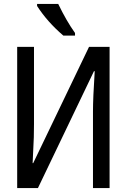

<svg xmlns="http://www.w3.org/2000/svg" viewBox="-20 -951 640 971"><path d="M66.9 -713.9H151.9V-323.2Q151.9 -253.9 148.4 -199.2L145 -126H147.9L430.2 -713.9H534.2V0H450.2V-387.2Q450.2 -455.6 459 -590.8H455.1L171.9 0H66.9ZM359.4 -771H300.3Q219.2 -840.3 167.5 -920.9V-931.2H274.4Q316.4 -844.2 359.4 -784.2Z"/></svg>

Font: Noto Mono
Style: Regular
Weight: 400
Designer: Monotype Design Team
Foundry: Monotype Imaging Inc.
Version: Version 1.00